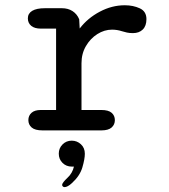

<svg xmlns="http://www.w3.org/2000/svg" viewBox="-20 -508 659 748"><path d="M297.5 -79.5H375Q402.5 -79.5 415 -68.5Q427.5 -57.5 427.5 -40Q427.5 -22.5 414.8 -11.2Q402 0 375 0H145.5Q116.5 0 103.5 -11.2Q90.5 -22.5 90.5 -40Q90.5 -57.5 102.8 -68.5Q115 -79.5 139 -79.5H198.5V-396.5H139.5Q114.5 -396.5 101.5 -407.5Q88.5 -418.5 88.5 -436.5Q88.5 -455.5 105.5 -465.8Q122.5 -476 155 -476H221.5Q245 -476 262.5 -464.8Q280 -453.5 288.5 -433L290.5 -397Q321.5 -437.5 368.8 -462.5Q416 -487.5 466 -487.5Q499 -487.5 524.8 -475.5Q550.5 -463.5 550.5 -433.5Q550.5 -407 536.2 -393Q522 -379 498 -379Q484.5 -379 474.5 -381.2Q464.5 -383.5 454.5 -386.5Q445.5 -389.5 435.8 -391Q426 -392.5 416.5 -392.5Q386.5 -392.5 359.2 -375.2Q332 -358 314.8 -328.5Q297.5 -299 297.5 -261.5ZM259.5 40Q280 40 295.2 54Q310.5 68 310.5 91Q310.5 111.5 300.8 144.5Q291 177.5 260 205.5Q251.5 213.5 244.2 217.2Q237 221 231.5 221Q227 221 224.5 218Q222 215 222 212.5Q222 208 227.5 201Q233 194 242.5 185Q252.5 176 259 164.5Q265.5 153 268 141Q266.5 141 264 141Q261.5 141 259.5 141Q238 141 223.5 126.5Q209 112 209 90.5Q209 69.5 223.5 54.8Q238 40 259.5 40Z"/></svg>

Font: Sono ExtraLight Monospace Medium
Style: Regular
Weight: 500
Version: Version 2.112